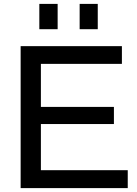

<svg xmlns="http://www.w3.org/2000/svg" viewBox="-20 -966 704 986"><path d="M86 0V-729H606V-638H190V-92H636V0ZM174 -329V-417H565V-329ZM182 -816V-946H276V-816ZM389 -816V-946H482V-816Z"/></svg>

Font: BDO Grotesk
Style: Regular
Weight: 400
Designer: Deni Anggara
Foundry: Lokal Container
Version: Version 2.000